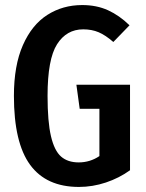

<svg xmlns="http://www.w3.org/2000/svg" viewBox="-20 -725 578 759"><path d="M492 -625 428 -559Q397 -586 370 -597.5Q343 -609 309 -609Q243 -609 205.5 -550Q168 -491 168 -346Q168 -244 181.5 -186.5Q195 -129 221.5 -106Q248 -83 291 -83Q336 -83 373 -108V-295H295L282 -390H494V-52Q451 -21 398.5 -3.5Q346 14 292 14Q163 14 99 -73.5Q35 -161 35 -346Q35 -466 70.5 -546.5Q106 -627 167 -666Q228 -705 305 -705Q362 -705 407 -684.5Q452 -664 492 -625Z"/></svg>

Font: Fira Sans Extra Condensed Medium
Style: Regular
Weight: 500
Width: 1
Designer: Carrois Corporate & Edenspiekermann AG
Foundry: Carrois Corporate GbR & Edenspiekermann AG
Version: Version 4.203